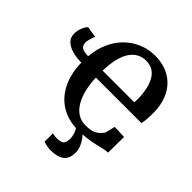

<svg xmlns="http://www.w3.org/2000/svg" viewBox="-258 -933 1364 1364"><g transform="rotate(45 424.0 -250.5)"><path d="M770.5 -186 768.5 -27Q747.5 -26.5 722.5 -20.5Q697.5 -14.5 666.2 -7.2Q635 0 594.2 5.5Q553.5 11 501 11Q408 11 337.2 -31.2Q266.5 -73.5 225.8 -153.2Q185 -233 182 -345Q131 -345 89.8 -357Q48.5 -369 24.2 -393.2Q0 -417.5 0 -454.5Q0 -480.5 7.2 -502.2Q14.5 -524 24 -538.8Q33.5 -553.5 39 -557L123.5 -543.5Q119 -538.5 114 -523.8Q109 -509 105.2 -493Q101.5 -477 101.5 -468.5Q101.5 -455 106.5 -442Q111.5 -429 129 -420.5Q146.5 -412 184.5 -411.5Q191.5 -491.5 220.5 -554.5Q249.5 -617.5 295.2 -661.2Q341 -705 398.2 -728Q455.5 -751 519.5 -751Q577 -751 626.8 -733Q676.5 -715 714.2 -678.5Q752 -642 774 -587Q796 -532 797.5 -458.5Q797.5 -437.5 796.5 -415.5Q795.5 -393.5 793.5 -374.2Q791.5 -355 788.5 -343H330.5Q332.5 -282 345.2 -228.5Q358 -175 381.2 -135Q404.5 -95 438.8 -72.5Q473 -50 517.5 -50Q560 -50 585.8 -59.2Q611.5 -68.5 627.2 -83.2Q643 -98 654.5 -114L673 -190ZM329.5 -411.5H647.5Q648 -418 648.5 -425.8Q649 -433.5 649 -441.2Q649 -449 649 -456.5Q648 -493.5 641 -532.5Q634 -571.5 617.5 -605.2Q601 -639 572 -659.8Q543 -680.5 498 -680.5Q462 -680.5 431.8 -664.8Q401.5 -649 379 -616.2Q356.5 -583.5 343.8 -532.5Q331 -481.5 329.5 -411.5ZM466 250Q448.5 250 428 245.8Q407.5 241.5 394.5 236L395 152.5Q405.5 156 418.2 157.5Q431 159 437.5 159Q472 159 490.5 147.5Q509 136 509 90.5Q509 72 503 53Q497 34 489.2 19.5Q481.5 5 476 0H519H538.5Q549.5 8 565.8 29Q582 50 594.8 79.5Q607.5 109 606 142.5Q605 182.5 587.8 206Q570.5 229.5 539.8 239.8Q509 250 466 250Z"/></g></svg>

Font: Merriweather 24pt
Style: Bold
Weight: 700
Designer: Eben Sorkin
Foundry: Eben Sorkin
Version: Version 2.100